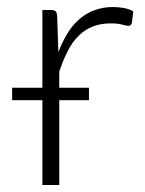

<svg xmlns="http://www.w3.org/2000/svg" viewBox="-20 -526 412 546"><path d="M100.5 -276.5V-497.5H126Q134.5 -497.5 138 -494Q141.5 -490.5 142.5 -482L146 -377.5Q157.5 -408 172.2 -431.8Q187 -455.5 206.2 -472Q225.5 -488.5 249.2 -497.2Q273 -506 302 -506Q317.5 -506 332.5 -503.2Q347.5 -500.5 359 -493.5L355 -460.5Q352.5 -452.5 345.5 -452.5Q339.5 -452.5 327.2 -456Q315 -459.5 295 -459.5Q266 -459.5 243.5 -450.5Q221 -441.5 203.5 -424.2Q186 -407 172.8 -381.2Q159.5 -355.5 148.5 -322V-276.5H233V-241H148.5V0H100.5V-241H14.5V-276.5Z"/></svg>

Font: Lato Light
Style: Regular
Weight: 300
Designer: Lukasz Dziedzic
Foundry: tyPoland Lukasz Dziedzic
Version: Version 2.007; 2014-02-27